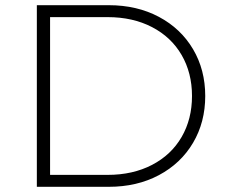

<svg xmlns="http://www.w3.org/2000/svg" viewBox="-20 -720 866 740"><path d="M122 -700H399Q508 -700 592.5 -655Q677 -610 724 -530.5Q771 -451 771 -350Q771 -249 724 -169.5Q677 -90 592.5 -45Q508 0 399 0H122ZM395 -46Q492 -46 566 -84.5Q640 -123 680 -192Q720 -261 720 -350Q720 -439 680 -508Q640 -577 566 -615.5Q492 -654 395 -654H173V-46Z"/></svg>

Font: Hilab Light
Style: Regular
Weight: 300
Designer: Cristianderson Lima
Foundry: Cristianderson
Version: Version 1.0